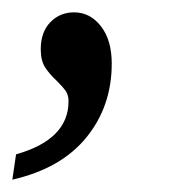

<svg xmlns="http://www.w3.org/2000/svg" viewBox="-46 -145 277 311"><path d="M-20 105Q65 81 65 19Q65 9 60.5 2.5Q56 -4 46 -14Q34 -25 27 -36Q20 -47 20 -65Q20 -93 35.5 -109Q51 -125 74 -125Q100 -125 117.5 -102.5Q135 -80 135 -42Q135 27 94 77.5Q53 128 -26 146Z"/></svg>

Font: Noto Serif Cond
Style: Italic
Weight: 400
Width: 3
Italic angle: -12°
Designer: Monotype Design Team
Foundry: Monotype Imaging Inc.
Version: Version 1.001